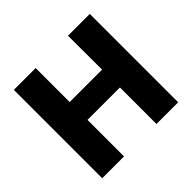

<svg xmlns="http://www.w3.org/2000/svg" viewBox="-173 -930 1126 1126"><g transform="rotate(-45 390.0 -366.5)"><path d="M705 0H525V-303H256V0H75V-733H256V-451H525L524 -733H705Z"/></g></svg>

Font: Kreadon
Style: Regular
Weight: 400
Designer: kohakuno
Foundry: StudioGnu
Version: Version 1.000;Glyphs 3.1.2 (3151)